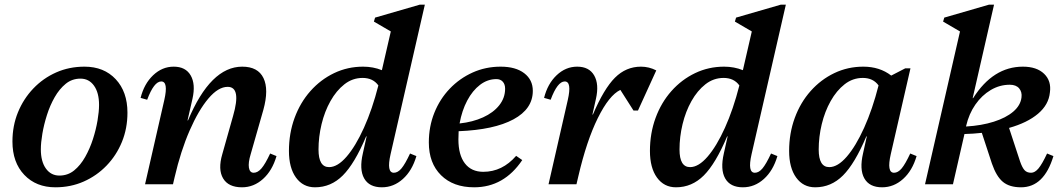

<svg xmlns="http://www.w3.org/2000/svg" viewBox="-20 -785 4524 818"><path d="M216 13Q134 13 83.5 -40Q33 -93 33 -182Q33 -249 56.5 -306.5Q80 -364 122 -408Q164 -452 219.5 -476.5Q275 -501 340 -501Q423 -501 473 -447.5Q523 -394 523 -305Q523 -238 499.5 -180.5Q476 -123 434 -79.5Q392 -36 336.5 -11.5Q281 13 216 13ZM233 -37Q269 -37 296 -59Q323 -81 343 -116.5Q363 -152 376 -192.5Q389 -233 395.5 -271.5Q402 -310 402 -338Q402 -390 380.5 -420Q359 -450 323 -450Q287 -450 260 -428Q233 -406 213 -371Q193 -336 180 -295Q167 -254 160.5 -215.5Q154 -177 154 -149Q154 -97 175.5 -67Q197 -37 233 -37Z M598 0 680 -359Q698 -438 667 -438Q636 -438 607 -360L579 -368Q594 -428 632.5 -464.5Q671 -501 720 -501Q771 -501 792.5 -463.5Q814 -426 800 -364L779 -272H781Q877 -501 1012 -501Q1079 -501 1102.5 -452.5Q1126 -404 1102 -317L1048 -128Q1037 -92 1040.5 -70.5Q1044 -49 1061 -49Q1078 -49 1094 -67.5Q1110 -86 1131 -131L1158 -120Q1140 -58 1100.5 -22.5Q1061 13 1011 13Q953 13 930.5 -25Q908 -63 927 -128L973 -291Q1009 -415 950 -415Q910 -415 868 -365.5Q826 -316 788 -229Q750 -142 724 -30L717 0Z M1322 13Q1271 13 1241 -28.5Q1211 -70 1211 -142Q1211 -217 1235 -282.5Q1259 -348 1302.5 -397Q1346 -446 1403.5 -473.5Q1461 -501 1527 -501Q1570 -501 1607 -486L1645 -651L1573 -693L1578 -710L1768 -765H1790L1644 -128Q1626 -49 1658 -49Q1675 -49 1690.5 -67.5Q1706 -86 1727 -131L1754 -120Q1736 -58 1696.5 -22.5Q1657 13 1607 13Q1553 13 1531.5 -25Q1510 -63 1526 -132L1542 -204H1540Q1491 -88 1440.5 -37.5Q1390 13 1322 13ZM1337 -148Q1337 -73 1382 -73Q1418 -73 1456.5 -117.5Q1495 -162 1530.5 -240.5Q1566 -319 1592 -421Q1569 -453 1525 -453Q1482 -453 1447.5 -426Q1413 -399 1388 -354.5Q1363 -310 1350 -256Q1337 -202 1337 -148Z M2000 13Q1911 13 1859 -38.5Q1807 -90 1807 -178Q1807 -246 1830.5 -304.5Q1854 -363 1896 -407Q1938 -451 1993.5 -476Q2049 -501 2113 -501Q2177 -501 2213.5 -473Q2250 -445 2250 -398Q2250 -321 2167.5 -276.5Q2085 -232 1934 -226Q1933 -209 1933 -191Q1933 -125 1960.5 -89Q1988 -53 2039 -53Q2120 -53 2179 -121L2205 -103Q2127 13 2000 13ZM2095 -448Q2057 -448 2025 -423.5Q1993 -399 1970.5 -356.5Q1948 -314 1938 -259Q1994 -265 2038 -285Q2082 -305 2107 -336.5Q2132 -368 2132 -407Q2132 -426 2122 -437Q2112 -448 2095 -448Z M2317 0 2399 -359Q2417 -438 2386 -438Q2355 -438 2326 -360L2298 -368Q2313 -428 2351.5 -464.5Q2390 -501 2439 -501Q2490 -501 2511.5 -463.5Q2533 -426 2519 -364L2504 -297H2506Q2553 -407 2600 -454Q2647 -501 2711 -501Q2745 -501 2776 -485L2698 -314H2679L2623 -402Q2575 -379 2527 -282Q2479 -185 2444 -34L2436 0Z M2860 13Q2809 13 2779 -28.5Q2749 -70 2749 -142Q2749 -217 2773 -282.5Q2797 -348 2840.5 -397Q2884 -446 2941.5 -473.5Q2999 -501 3065 -501Q3108 -501 3145 -486L3183 -651L3111 -693L3116 -710L3306 -765H3328L3182 -128Q3164 -49 3196 -49Q3213 -49 3228.5 -67.5Q3244 -86 3265 -131L3292 -120Q3274 -58 3234.5 -22.5Q3195 13 3145 13Q3091 13 3069.5 -25Q3048 -63 3064 -132L3080 -204H3078Q3029 -88 2978.5 -37.5Q2928 13 2860 13ZM2875 -148Q2875 -73 2920 -73Q2956 -73 2994.5 -117.5Q3033 -162 3068.5 -240.5Q3104 -319 3130 -421Q3107 -453 3063 -453Q3020 -453 2985.5 -426Q2951 -399 2926 -354.5Q2901 -310 2888 -256Q2875 -202 2875 -148Z M3453 13Q3402 13 3372 -28.5Q3342 -70 3342 -142Q3342 -217 3366 -282.5Q3390 -348 3433.5 -397Q3477 -446 3534.5 -473.5Q3592 -501 3658 -501Q3728 -501 3777 -463L3837 -494H3859L3775 -128Q3757 -49 3789 -49Q3806 -49 3821.5 -67.5Q3837 -86 3858 -131L3885 -120Q3867 -58 3827.5 -22.5Q3788 13 3738 13Q3684 13 3662.5 -25Q3641 -63 3657 -132L3673 -204H3671Q3622 -88 3571.5 -37.5Q3521 13 3453 13ZM3468 -148Q3468 -73 3513 -73Q3549 -73 3587.5 -117.5Q3626 -162 3661.5 -240.5Q3697 -319 3723 -421Q3700 -453 3656 -453Q3613 -453 3578.5 -426Q3544 -399 3519 -354.5Q3494 -310 3481 -256Q3468 -202 3468 -148Z M3921 0 4070 -651 3998 -693 4003 -710 4193 -765H4215L4124 -367H4126Q4211 -501 4338 -501Q4397 -501 4428.5 -470.5Q4460 -440 4453 -391Q4448 -339 4402.5 -300.5Q4357 -262 4279 -240L4326 -97Q4335 -71 4345 -60Q4355 -49 4373 -49Q4389 -49 4404.5 -67.5Q4420 -86 4441 -131L4468 -120Q4428 13 4330 13Q4281 13 4253 -10Q4225 -33 4206 -88L4163 -219Q4127 -215 4089 -214L4040 0ZM4096 -248V-246Q4162 -250 4214 -266.5Q4266 -283 4297 -309.5Q4328 -336 4332 -370Q4335 -393 4322 -408.5Q4309 -424 4282 -424Q4239 -424 4201 -401.5Q4163 -379 4135.5 -339.5Q4108 -300 4096 -248Z"/></svg>

Font: Platypi Medium
Style: Italic
Weight: 500
Italic angle: -13°
Designer: David Sargent
Foundry: Bolt Cutter Type
Version: Version 1.200; ttfautohint (v1.8.4.7-5d5b)